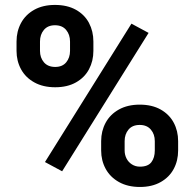

<svg xmlns="http://www.w3.org/2000/svg" viewBox="-20 -741 778 771"><path d="M46.4 -574.2Q46.4 -615.2 64.5 -648.7Q82.5 -682.1 117.4 -701.7Q152.3 -721.2 200.7 -721.2Q250 -721.2 284.9 -701.7Q319.8 -682.1 337.4 -648.7Q355 -615.2 355 -574.2V-536.6Q355 -496.1 337.4 -462.9Q319.8 -429.7 285.2 -410.2Q250.5 -390.6 201.7 -390.6Q152.8 -390.6 117.7 -410.2Q82.5 -429.7 64.5 -462.9Q46.4 -496.1 46.4 -536.6ZM576.7 -608.9 229.5 -53.2 160.6 -90.3 507.8 -646ZM140.6 -536.6Q140.6 -509.3 156.5 -490.7Q172.4 -472.2 201.7 -472.2Q230.5 -472.2 245.8 -490.7Q261.2 -509.3 261.2 -536.6V-574.2Q261.2 -602.1 245.6 -620.8Q230 -639.6 200.7 -639.6Q171.9 -639.6 156.2 -620.8Q140.6 -602.1 140.6 -574.2ZM386.2 -174.3Q386.2 -214.8 404.3 -248.3Q422.4 -281.7 457.5 -301.3Q492.7 -320.8 541 -320.8Q590.3 -320.8 625 -301.3Q659.7 -281.7 677.5 -248.5Q695.3 -215.3 695.3 -174.3V-136.7Q695.3 -95.7 677.5 -62.5Q659.7 -29.3 625 -9.8Q590.3 9.8 542 9.8Q493.2 9.8 458 -9.8Q422.9 -29.3 404.5 -62.7Q386.2 -96.2 386.2 -136.7ZM480.5 -136.7Q480.5 -119.6 488 -104.7Q495.6 -89.8 509.8 -80.8Q523.9 -71.8 542 -71.8Q574.2 -71.8 587.9 -89.8Q601.6 -107.9 601.6 -136.7V-174.3Q601.6 -202.1 585.7 -220.7Q569.8 -239.3 541 -239.3Q511.7 -239.3 496.1 -220.7Q480.5 -202.1 480.5 -174.3Z"/></svg>

Font: Mardoto
Style: Bold
Weight: 700
Designer: Christian Robertson, Vahan Hovhannisyan
Foundry: Google
Version: Version 1.000